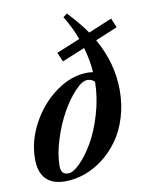

<svg xmlns="http://www.w3.org/2000/svg" viewBox="-82 -767 640 837"><g transform="rotate(-10 238.0 -348.5)"><path d="M138.7 11.7Q82.5 11.7 54 -18.3Q25.4 -48.3 25.4 -106.4Q25.4 -187 67.6 -264.4Q109.9 -341.8 177.5 -389.9Q245.1 -438 315.4 -438Q330.1 -438 340.3 -436Q336.9 -487.8 320.3 -546.4L219.2 -504.9L201.7 -545.9L306.2 -588.9Q286.1 -643.6 254.9 -694.3L272.5 -707.5Q325.7 -650.4 354 -608.9L458.5 -652.3L475.6 -610.8L377.9 -570.3Q441.4 -458.5 441.4 -338.9Q441.4 -274.4 423.6 -217.3Q405.8 -160.2 375.7 -118.9Q345.7 -77.6 306.9 -47.9Q268.1 -18.1 224.9 -3.2Q181.6 11.7 138.7 11.7ZM125.5 -57.6Q125.5 -20 157.2 -20Q179.7 -20 210.4 -50.8Q241.2 -81.5 270 -130.9Q298.8 -180.2 319.8 -251.2Q340.8 -322.3 341.8 -393.1Q328.6 -406.7 309.6 -406.7Q286.6 -406.7 254.4 -372.6Q222.2 -338.4 193.8 -287.8Q165.5 -237.3 145.5 -173.8Q125.5 -110.4 125.5 -57.6Z"/></g></svg>

Font: Elstob 14pt SemiBold
Style: Italic
Weight: 600
Italic angle: -20°
Designer: Peter S. Baker
Version: Version 1.015